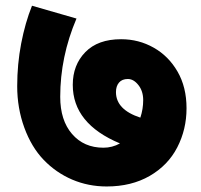

<svg xmlns="http://www.w3.org/2000/svg" viewBox="-20 -673 713 681"><path d="M391.3 -346.3Q391.3 -284.1 477.8 -255.8Q487.9 -286.1 487.9 -318Q487.9 -349.8 470.9 -371.3Q454 -392.8 433.5 -392.8Q413 -392.8 402.2 -380.2Q391.3 -367.5 391.3 -346.3ZM358.4 -11.6Q293.2 -11.6 235.8 -36.1Q178.5 -60.7 135 -105.9Q91.5 -151.2 66.2 -220.4Q41 -289.7 41 -367.3Q41 -444.9 55.1 -518.7Q69.3 -592.5 93.5 -652.7L251.3 -607.2Q193.6 -471.7 193.6 -329.6Q193.6 -246.2 235.6 -197.7Q277.6 -149.1 346.8 -149.1Q378.2 -149.1 405.5 -164.3Q238.1 -234.1 238.1 -372.1Q238.1 -442.4 282.6 -488.1Q327.1 -533.9 409.5 -533.9Q472.2 -533.9 525 -504Q577.9 -474.2 609.7 -419.1Q641.6 -364 641.6 -288.9Q641.6 -213.9 608.7 -150.2Q575.8 -86.5 510.9 -49Q445.9 -11.6 358.4 -11.6Z"/></svg>

Font: Khula ExtraBold
Style: Regular
Weight: 800
Designer: Erin McLaughlin, Steve Matteson
Version: Version 1.002;PS 1.0;hotconv 1.0.72;makeotf.lib2.5.5900; ttf